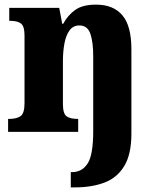

<svg xmlns="http://www.w3.org/2000/svg" viewBox="-20 -570 677 830"><path d="M286 240V174H292Q335 174 359 136.5Q383 99 383 -3V-325Q383 -389 370.5 -424.5Q358 -460 323 -460Q296 -460 280.5 -438.5Q265 -417 258.5 -382Q252 -347 252 -306V-121Q252 -79 267.5 -67.5Q283 -56 315 -56H318V0H15V-56H20Q52 -56 69 -68Q86 -80 86 -124V-416Q86 -457 70.5 -468.5Q55 -480 24 -480H20V-536H236L249 -467H253Q273 -504 305 -527Q337 -550 395 -550Q470 -550 509 -504Q548 -458 548 -357V8Q548 97 517 148Q486 199 431 219.5Q376 240 305 240Z"/></svg>

Font: Noto Serif SemiCondensed ExtraBold
Style: Regular
Weight: 800
Width: 4
Designer: Monotype Design Team
Foundry: Monotype Imaging Inc.
Version: Version 2.015